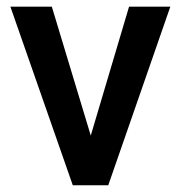

<svg xmlns="http://www.w3.org/2000/svg" viewBox="-20 -548 536 568"><path d="M133.3 -528.3 248.5 -147 361.8 -528.3H483.9L300.3 0H195.3L10.7 -528.3Z"/></svg>

Font: Vazirmatn RD Medium
Style: Regular
Weight: 500
Designer: Saber Rastikerdar
Foundry: Saber Rastikerdar
Version: Version 33.003